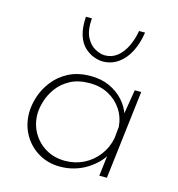

<svg xmlns="http://www.w3.org/2000/svg" viewBox="-97 -715 748 806"><g transform="rotate(15 276.5 -312.0)"><path d="M235 6Q183 6 141.5 -18.5Q100 -43 76 -85Q52 -127 52 -180Q52 -213 64 -250Q76 -287 101.5 -320Q127 -353 167 -374Q207 -395 264 -395Q309 -395 345 -378.5Q381 -362 406 -334.5Q431 -307 442 -271L435 -258L456 -385H484L438 0H405L419 -117L423 -100Q412 -79 393 -60Q374 -41 350 -26Q326 -11 296.5 -2.5Q267 6 235 6ZM249 -23Q293 -23 330 -41.5Q367 -60 392.5 -93.5Q418 -127 426 -169L431 -219Q428 -260 406 -293.5Q384 -327 348 -346Q312 -365 267 -365Q217 -365 182.5 -346.5Q148 -328 127 -299.5Q106 -271 96.5 -239.5Q87 -208 87 -184Q87 -139 108 -102.5Q129 -66 165.5 -44.5Q202 -23 249 -23ZM294 -467Q276 -467 254.5 -475Q233 -483 214 -501Q195 -519 185 -550.5Q175 -582 178 -630H204Q200 -578 215 -548.5Q230 -519 253.5 -506.5Q277 -494 296 -494Q327 -494 350 -512.5Q373 -531 388 -562.5Q403 -594 409 -630H435Q428 -582 409 -545Q390 -508 360.5 -487.5Q331 -467 294 -467Z"/></g></svg>

Font: Josefin Sans Thin ExtraLight
Style: Italic
Weight: 250
Italic angle: -7°
Version: Version 2.000